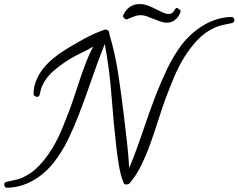

<svg xmlns="http://www.w3.org/2000/svg" viewBox="-80 -878 1151 927"><path d="M1051.8 -781.2Q1051.8 -769.5 1040 -766.6Q1018.6 -761.7 1000 -758.3Q981.4 -754.9 960 -746.1Q911.1 -724.6 874.5 -686Q837.9 -647.5 809.1 -600.6Q780.3 -553.7 759.3 -502.9Q738.3 -452.1 720.7 -405.3Q703.1 -358.4 685.5 -302.2Q668 -246.1 647.9 -189.9Q627.9 -133.8 603 -82Q578.1 -30.3 544.9 7.8Q542 10.7 537.6 11.7Q533.2 12.7 528.3 12.7Q519.5 12.7 516.6 4.9Q502 -32.2 494.6 -76.7Q487.3 -121.1 482.4 -161.1Q467.8 -288.1 458.5 -414.6Q449.2 -541 425.8 -666Q391.6 -580.1 362.3 -494.1Q333 -408.2 299.8 -322.3Q276.4 -261.7 248.5 -204.1Q220.7 -146.5 180.7 -94.7Q160.2 -68.4 134.8 -45.9Q109.4 -23.4 80.1 -6.8Q50.8 9.8 18.6 19Q-13.7 28.3 -47.9 28.3Q-52.7 28.3 -56.2 23.4Q-59.6 18.6 -59.6 13.7Q-59.6 2 -48.8 0Q-29.3 -4.9 -11.2 -8.3Q6.8 -11.7 26.4 -19.5Q72.3 -40 106.9 -76.2Q141.6 -112.3 168.9 -156.2Q196.3 -200.2 216.3 -248Q236.3 -295.9 252.9 -339.8Q267.6 -378.9 280.8 -418.9Q293.9 -459 307.1 -498.5Q320.3 -538.1 335.4 -577.1Q350.6 -616.2 370.1 -653.3Q342.8 -636.7 314.5 -623.5Q286.1 -610.4 258.8 -593.8Q219.7 -570.3 181.2 -538.1Q142.6 -505.9 123 -461.9Q118.2 -451.2 116.2 -440.9Q114.3 -430.7 111.3 -419.9Q108.4 -410.2 97.7 -410.2Q94.7 -410.2 88.4 -414.1Q82 -418 82 -421.9Q82 -458 94.7 -489.3Q107.4 -520.5 128.9 -547.4Q150.4 -574.2 177.7 -596.7Q205.1 -619.1 233.4 -636.7Q279.3 -665 327.6 -691.4Q376 -717.8 426.8 -735.4H428.7Q436.5 -735.4 442.9 -729.5Q449.2 -723.6 447.3 -715.8Q475.6 -621.1 490.2 -525.4Q504.9 -429.7 516.6 -332Q524.4 -265.6 532.2 -199.7Q540 -133.8 543.9 -66.4Q580.1 -155.3 609.9 -244.6Q639.6 -334 673.8 -422.9Q699.2 -487.3 728.5 -548.3Q757.8 -609.4 798.8 -664.1Q820.3 -691.4 847.2 -715.3Q874 -739.3 904.8 -757.3Q935.5 -775.4 969.7 -785.6Q1003.9 -795.9 1039.1 -795.9Q1043.9 -795.9 1047.9 -791Q1051.8 -786.1 1051.8 -781.2ZM792 -826.2Q792 -824.2 791 -819.3Q790 -814.5 788.1 -812.5Q780.3 -793 763.7 -780.8Q747.1 -768.6 726.6 -768.6Q710 -768.6 693.8 -774.4Q677.7 -780.3 661.6 -786.6Q645.5 -793 629.9 -798.8Q614.3 -804.7 597.7 -804.7Q586.9 -804.7 576.2 -801.3Q565.4 -797.9 556.2 -794.4Q546.9 -791 540.5 -787.6Q534.2 -784.2 532.2 -784.2Q526.4 -784.2 520 -789.6Q513.7 -794.9 513.7 -800.8Q513.7 -801.8 515.6 -806.2Q517.6 -810.5 518.6 -811.5Q527.3 -829.1 543.5 -841.8Q559.6 -854.5 579.1 -857.4Q584 -858.4 593.8 -858.4Q614.3 -858.4 633.8 -851.1Q653.3 -843.8 671.4 -834.5Q689.5 -825.2 705.6 -817.9Q721.7 -810.5 735.4 -810.5Q745.1 -810.5 750.5 -814.9Q755.9 -819.3 759.8 -825.2Q763.7 -831.1 766.6 -835.4Q769.5 -839.8 774.4 -839.8Q776.4 -839.8 784.2 -834Q792 -828.1 792 -826.2Z"/></svg>

Font: Calligraffitti
Style: Regular
Weight: 400
Designer: Dathan Boardman
Foundry: Open Window
Version: Version 1.001